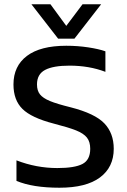

<svg xmlns="http://www.w3.org/2000/svg" viewBox="-20 -868 595 898"><path d="M127 -848H216L290 -747L366 -848H453L328 -687H252ZM57 -22V-118Q150 -82 248 -82Q329 -82 365.5 -101Q402 -120 402 -172Q402 -205 386.5 -224.5Q371 -244 336 -258Q301 -272 231 -290Q127 -317 85 -358.5Q43 -400 43 -473Q43 -559 106 -606.5Q169 -654 290 -654Q343 -654 392.5 -646.5Q442 -639 473 -628V-532Q397 -561 305 -561Q229 -561 191 -541Q153 -521 153 -473Q153 -444 167 -426.5Q181 -409 213.5 -395.5Q246 -382 311 -366Q424 -337 468 -291Q512 -245 512 -172Q512 -86 447.5 -38Q383 10 258 10Q133 10 57 -22Z"/></svg>

Font: Kanit
Style: Regular
Weight: 400
Designer: Katatrad Team
Foundry: Cadson Demak
Version: Version 1.001